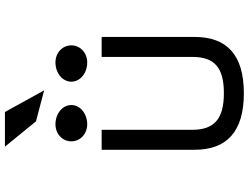

<svg xmlns="http://www.w3.org/2000/svg" viewBox="-138 -884 1033 798"><g transform="rotate(-90 379.0 -485.5)"><path d="M312 -982H168L273 -853L402 -819ZM518 -640C558 -640 589 -669 589 -706C589 -743 558 -772 518 -772C474 -772 438 -743 438 -706C438 -669 474 -640 518 -640ZM261 -640C305 -640 341 -669 341 -706C341 -743 305 -772 261 -772C221 -772 190 -743 190 -706C190 -669 221 -640 261 -640ZM541 -204C541 -113 499 -72 390 -72C281 -72 238 -114 238 -204V-580H155V-194C155 -60 230 11 390 11C550 11 624 -60 624 -194V-580H541Z"/></g></svg>

Font: Charger Monospace
Style: Regular
Weight: 400
Designer: Jasper
Foundry: Cannot Into Space Fonts
Version: Version 0.980